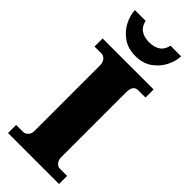

<svg xmlns="http://www.w3.org/2000/svg" viewBox="-299 -984 1025 1025"><g transform="rotate(45 213.0 -471.5)"><path d="M21 0V-61H74Q88 -61 100.5 -73.5Q113 -86 113 -108V-600Q113 -627 100.5 -640Q88 -653 74 -653H21V-714H406V-653H351Q313 -653 313 -599V-110Q313 -88 324.5 -74.5Q336 -61 351 -61H406V0ZM211 -771Q155 -771 116 -798.5Q77 -826 57 -866Q37 -906 36 -943H117Q125 -907 149.5 -891Q174 -875 211 -875Q248 -875 272.5 -891Q297 -907 305 -943H385Q384 -906 364 -866Q344 -826 305.5 -798.5Q267 -771 211 -771Z"/></g></svg>

Font: Noto Serif Black
Style: Regular
Weight: 900
Designer: Monotype Design Team
Foundry: Monotype Imaging Inc.
Version: Version 2.014; ttfautohint (v1.8.4.7-5d5b)